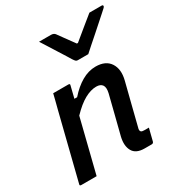

<svg xmlns="http://www.w3.org/2000/svg" viewBox="-191 -963 1029 1096"><g transform="rotate(-30 323.5 -414.5)"><path d="M149 -534H249Q261 -534 257 -523Q252 -504 247.5 -484.5Q243 -465 238 -446H256Q297 -493 342 -519Q387 -545 434 -545Q500 -545 528 -502Q556 -459 539 -392Q522 -323 505 -257.5Q488 -192 471 -122Q465 -104 473 -96Q478 -91 492 -91H524Q519 -71 514 -51Q509 -31 504 -11Q501 0 490 0H444Q387 0 367 -35.5Q347 -71 360 -126Q377 -191 391.5 -250.5Q406 -310 423 -376Q431 -411 419.5 -427.5Q408 -444 380 -444Q344 -444 303 -421.5Q262 -399 214 -349Q192 -262 170.5 -174.5Q149 -87 127 0H26Q14 0 18 -11Q44 -117 71 -223Q98 -329 124 -435Q132 -466 138.5 -491.5Q145 -517 149 -534ZM434 -627H365Q358 -627 353 -631Q348 -635 339 -649Q334 -658 321 -678.5Q308 -699 291 -726Q274 -753 257 -780Q240 -807 226 -829H304Q322 -829 331 -818Q339 -807 358.5 -780Q378 -753 408 -712H415Q463 -751 496.5 -779Q530 -807 558 -829H638Q649 -829 647 -820Q646 -816 641.5 -811.5Q637 -807 620 -792Q605 -779 579.5 -756Q554 -733 525.5 -708Q497 -683 472 -661Q447 -639 434 -627Z"/></g></svg>

Font: Recursive Mn Lnr St Med
Style: Italic
Weight: 500
Italic angle: -15°
Monospace: yes
Version: Version 1.079;hotconv 1.0.112;makeotfexe 2.5.65598; ttfautoh